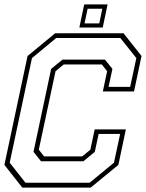

<svg xmlns="http://www.w3.org/2000/svg" viewBox="-20 -851 662 871"><path d="M81 0 0 -103 105 -597 230 -700H540.5L622 -597L588 -436H446.5L466 -528L442 -558.5H269L232 -528L156 -172L180 -141.5H353L390 -172L409.5 -264H551L517 -103L391.5 0ZM95.5 -22H386.5L497 -113L525 -243.5H427.5L410 -162L358.5 -119.5H166L132 -162L212 -538.5L263.5 -580.5H456L490 -538.5L472.5 -457H570.5L598.5 -587.5L526 -678.5H235L125 -587.5L24 -113ZM340 -726 362 -831H468L446 -726ZM363.5 -745H430.5L444 -811.5H377.5Z"/></svg>

Font: Tourney ExtraLight
Style: Italic
Weight: 250
Italic angle: -12°
Version: Version 1.015